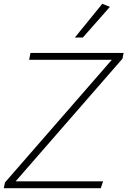

<svg xmlns="http://www.w3.org/2000/svg" viewBox="-22 -988 669 1008"><path d="M-2 0 4 -30 565 -674H131L138 -710H627L621 -680L60 -36H519L507 0ZM371 -791 515 -968 555 -952 413 -791Z"/></svg>

Font: Livvic ExtraLight
Style: Italic
Weight: 275
Italic angle: -10°
Designer: Jacques Le Bailly, Baron von Fonthausen
Version: Version 1.001; ttfautohint (v1.8.2)